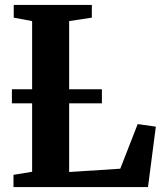

<svg xmlns="http://www.w3.org/2000/svg" viewBox="-20 -763 664 783"><path d="M35 0V-50L111 -62.5V-677L36 -691V-743H354.5V-691L262 -677V-61.5L470.5 -75L541.5 -257L615.5 -246.5L583.5 0ZM395.5 -399V-341.5H28.5V-399Z"/></svg>

Font: Merriweather 48pt
Style: Bold
Weight: 700
Version: Version 2.100